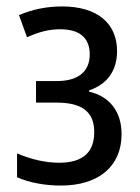

<svg xmlns="http://www.w3.org/2000/svg" viewBox="-20 -567 436 597"><path d="M169 10C287 10 358 -50 358 -150C358 -219 322 -267 257 -282V-286C314 -305 344 -348 344 -408C344 -495 282 -547 173 -547C126 -547 81 -538 39 -520L64 -451C103 -469 135 -476 167 -476C228 -476 259 -449 259 -398C259 -345 224 -315 157 -315H92V-248H155C236 -248 273 -219 273 -156C273 -93 237 -61 164 -61C122 -61 78 -71 33 -90V-16C70 1 121 10 169 10Z"/></svg>

Font: Noto Sans Condensed
Style: Regular
Weight: 400
Width: 3
Designer: Monotype Design Team
Foundry: Monotype Imaging Inc.
Version: Version 2.013